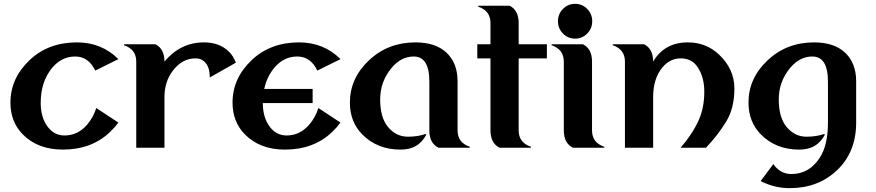

<svg xmlns="http://www.w3.org/2000/svg" viewBox="-20 -767 4549 997"><path d="M306.2 9.8Q176.3 9.8 98.1 -69.3Q34.2 -134.3 34.2 -234.4Q34.2 -360.4 133.8 -455.1Q231 -546.9 379.4 -546.9Q507.8 -546.9 594.7 -460L474.6 -400.4Q439.5 -473.6 370.6 -473.6Q300.8 -473.6 252 -416Q191.4 -344.7 191.4 -232.4Q191.4 -160.6 224.6 -112.8Q259.3 -63.5 314.9 -63.5Q385.3 -63.5 433.6 -121.1Q464.8 -158.2 480 -206.1L594.7 -130.4Q576.2 -105.5 551.8 -82Q456.1 9.8 306.2 9.8Z M687.5 0V-447.3Q687.5 -510.7 624 -532.2V-537.1H787.1Q834 -513.2 834 -447.3Q917.5 -546.9 1039.1 -546.9Q1119.1 -546.9 1167.5 -500Q1192.4 -476.1 1204.6 -441.4L1069.3 -364.7Q1069.3 -409.2 1053.2 -433.1Q1032.2 -463.9 995.1 -463.9Q924.8 -463.9 876 -397.9Q834 -341.8 834 -262.7V0Z M1459.5 9.8Q1329.6 9.8 1251.5 -69.3Q1187.5 -134.3 1187.5 -234.4Q1187.5 -360.4 1287.1 -455.1Q1384.3 -546.9 1532.7 -546.9Q1661.1 -546.9 1748 -460L1627.9 -400.4Q1592.8 -473.6 1523.9 -473.6Q1454.1 -473.6 1405.3 -416Q1365.7 -369.1 1352.1 -305.2H1603.5V-231.9H1344.7Q1344.7 -160.6 1377.9 -112.8Q1412.6 -63.5 1468.3 -63.5Q1538.1 -63.5 1586.9 -121.1Q1618.2 -158.2 1633.3 -206.1L1748 -130.4Q1729.5 -105.5 1705.1 -82Q1609.4 9.8 1459.5 9.8Z M2256.3 0Q2209.5 -23.9 2209.5 -89.8V-341.8Q2209.5 -409.2 2189 -441.4Q2168.5 -473.6 2128.4 -473.6Q2064 -473.6 2014.6 -416Q1954.1 -344.2 1954.1 -251Q1954.1 -157.2 1994.1 -108.4Q2036.6 -57.1 2098.6 -57.1Q2148.4 -57.1 2189.9 -71.3L2193.4 -67.9Q2180.7 -42.5 2158.7 -22.9Q2122.1 9.8 2059.1 9.8Q1939 9.8 1860.8 -69.3Q1796.9 -134.3 1796.9 -234.4Q1796.9 -360.4 1895.8 -453.6Q1994.6 -546.9 2137.2 -546.9Q2242.2 -546.9 2298.8 -493.2Q2356 -439.5 2356 -344.2V-89.8Q2356 -26.4 2419.4 -4.9V0Z M2573.7 0Q2526.9 -23.9 2526.9 -89.8V-463.9H2458.5V-537.1H2526.9V-647.5Q2526.9 -710.9 2463.4 -732.4V-737.3H2626.5Q2673.3 -713.4 2673.3 -647.5V-537.1H2819.8V-463.9H2673.3V-89.8Q2673.3 -26.4 2736.8 -4.9V0Z M2954.6 0Q2907.7 -23.9 2907.7 -89.8V-447.3Q2907.7 -510.7 2844.2 -532.2V-537.1H3007.3Q3054.2 -513.2 3054.2 -447.3V-89.8Q3054.2 -26.4 3117.7 -4.9V0ZM2903.3 -720.7Q2929.2 -747.1 2966.3 -747.1Q3003.4 -747.1 3029.3 -720.7Q3055.2 -694.3 3055.2 -656.7Q3055.2 -619.1 3029.3 -592.8Q3003.4 -566.4 2966.3 -566.4Q2929.2 -566.4 2903.3 -592.8Q2877.4 -619.1 2877.4 -656.7Q2877.4 -694.3 2903.3 -720.7Z M3225.1 0V-447.3Q3225.1 -510.7 3161.6 -532.2V-537.1H3324.7Q3371.6 -513.2 3371.6 -447.3Q3430.7 -546.9 3551.8 -546.9Q3646 -546.9 3712.9 -484.4Q3793.5 -408.7 3793.5 -307.1Q3793.5 -206.1 3751.5 -136.7Q3708.5 -65.9 3646 0H3514.2Q3576.2 -71.3 3608.9 -144.5Q3637.2 -208 3637.2 -291.5Q3637.2 -367.7 3601.1 -420.4Q3571.3 -463.9 3514.6 -463.9Q3458.5 -463.9 3418.9 -416Q3371.6 -358.4 3371.6 -262.7V0Z M4128.9 9.8Q4008.8 9.8 3930.7 -69.3Q3866.7 -134.3 3866.7 -234.4Q3866.7 -360.4 3965.6 -453.6Q4064.5 -546.9 4207 -546.9Q4312 -546.9 4368.7 -493.2Q4425.8 -439.5 4425.8 -344.2V-130.4Q4425.8 22.9 4326.2 117.2Q4228.5 210 4080.6 210Q4002 210 3929.7 173.3L3995.6 85Q4031.7 136.7 4089.4 136.7Q4182.6 136.7 4237.3 51.3Q4279.3 -13.7 4279.3 -130.4V-341.8Q4279.3 -409.2 4258.8 -441.4Q4238.3 -473.6 4198.2 -473.6Q4133.8 -473.6 4084.5 -416Q4023.9 -344.2 4023.9 -251Q4023.9 -157.2 4064 -108.4Q4106.4 -57.1 4168.5 -57.1Q4218.3 -57.1 4259.8 -71.3L4263.2 -67.9Q4250.5 -42.5 4228.5 -22.9Q4191.9 9.8 4128.9 9.8Z"/></svg>

Font: Berenika
Style: Bold
Weight: 700
Designer: Wojciech Kalinowski "wmk69" (wmk69@o2.pl)
Foundry: Wojciech Kalinowski "wmk69" (wmk69@o2.pl)
Version: Version 3.1.0; 2021-05-14